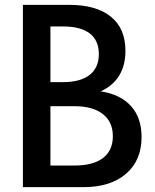

<svg xmlns="http://www.w3.org/2000/svg" viewBox="-20 -770 636 790"><path d="M74.2 0V-750H265.6Q375.5 -750 435.8 -701.7Q496.1 -653.3 496.1 -561Q496.1 -441.4 394.5 -394Q475.6 -381.8 519 -333.5Q562.5 -285.2 562.5 -206.5Q562.5 -109.9 498.5 -54.9Q434.6 0 323.2 0ZM187.5 -88.9H286.6Q363.3 -88.9 403.8 -119.9Q444.3 -150.9 444.3 -209.5Q444.3 -268.6 403.1 -300.8Q361.8 -333 286.6 -333H187.5ZM187.5 -432.1H240.2Q311 -432.1 348.9 -461.9Q386.7 -491.7 386.7 -547.4Q386.7 -603.5 349.4 -632.3Q312 -661.1 240.2 -661.1H187.5Z"/></svg>

Font: Spartan MB SemBd
Style: Regular
Weight: 600
Designer: Matt Bailey, Mirko Velimirovic
Foundry: Matt Bailey
Version: Version 1.005